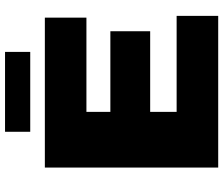

<svg xmlns="http://www.w3.org/2000/svg" viewBox="-82 -804 886 762"><g transform="rotate(-90 361.0 -423.0)"><path d="M77 0V-688H672V-523H298V-428H618V-270H298V-165H679V0ZM219 -746V-846H536V-746Z"/></g></svg>

Font: Archivo SemiBold Black
Style: Regular
Weight: 900
Version: Version 2.001